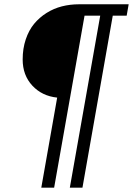

<svg xmlns="http://www.w3.org/2000/svg" viewBox="-20 -706 621 897"><path d="M172.9 170.9 247.1 -250Q176.3 -257.3 131.1 -305.9Q85.9 -354.5 85.9 -428.2Q85.9 -479 100.3 -522Q114.7 -564.9 139.4 -594.7Q164.1 -624.5 197.5 -645.5Q231 -666.5 269.3 -676.3Q307.6 -686 349.1 -686H581.1L571.8 -632.8H506.8L365.2 170.9H306.2L448.2 -632.8H375L232.9 170.9Z"/></svg>

Font: Archivo Light
Style: Italic
Weight: 300
Italic angle: -10°
Designer: Hector Gatti
Foundry: Omnibus-Type
Version: Version 2.001